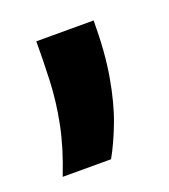

<svg xmlns="http://www.w3.org/2000/svg" viewBox="-60 -141 282 321"><g transform="rotate(-20 81.5 20.0)"><path d="M1 134Q19 88 26.5 50Q34 12 35.5 -23Q37 -58 37 -94H139Q139 -38 131.5 5Q124 48 112 79.5Q100 111 87 134Z"/></g></svg>

Font: Bricolage Grotesque 24pt Medium
Style: Regular
Weight: 500
Designer: Mathieu Triay
Foundry: Atelier Triay
Version: Version 1.001;gftools[0.9.33.dev8+g029e19f]